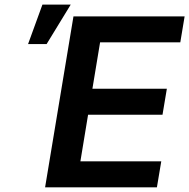

<svg xmlns="http://www.w3.org/2000/svg" viewBox="-20 -797 806 817"><path d="M171.9 0 292.6 -727.3H765.6L747.2 -616.8H405.9L373.2 -419.4H690L671.5 -308.9H354.8L322.1 -110.4H666.2L647.7 0ZM99.4 -609.4 160.5 -777.3H280.9L178.3 -609.4Z"/></svg>

Font: Inter P Semi Bold
Style: Italic
Weight: 600
Italic angle: 9.39999°
Designer: Rasmus Andersson
Foundry: rsms
Version: Version 3.018;git-588b23468